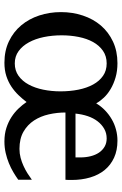

<svg xmlns="http://www.w3.org/2000/svg" viewBox="137 -671 546 860"><g transform="rotate(90 410.0 -241.0)"><path d="M786.1 -289.1V-275.9Q786.1 -268.1 785.2 -261.2H483.9Q483.9 -223.6 492.2 -186.8Q500.5 -149.9 519.5 -120.6Q538.6 -91.3 569.8 -73.2Q601.1 -55.2 647 -55.2Q667.5 -55.2 686.8 -60.3Q706.1 -65.4 723.6 -73.5Q741.2 -81.5 756.6 -91.3Q772 -101.1 785.2 -110.8V-49.8Q769.5 -38.6 751 -27.6Q732.4 -16.6 710.9 -7.8Q689.5 1 665 6.6Q640.6 12.2 613.8 12.2Q580.1 12.2 553 3.4Q525.9 -5.4 504.2 -19.5Q482.4 -33.7 465.8 -51.3Q449.2 -68.8 437 -86.9Q422.9 -68.4 406 -50.8Q389.2 -33.2 367.9 -19Q346.7 -4.9 320.3 3.7Q293.9 12.2 261.2 12.2Q207 12.2 164.8 -8.1Q122.6 -28.3 93.5 -63Q64.5 -97.7 49.3 -143.8Q34.2 -189.9 34.2 -241.2Q34.2 -293 49.6 -339.1Q64.9 -385.3 94.2 -419.7Q123.5 -454.1 166.3 -474.1Q209 -494.1 263.2 -494.1Q297.9 -494.1 326.9 -485.6Q356 -477.1 378.7 -463.6Q401.4 -450.2 417.5 -433.1Q433.6 -416 442.9 -398.9Q456.1 -420.9 474.4 -438.5Q492.7 -456.1 514.2 -468.5Q535.6 -481 560.1 -487.5Q584.5 -494.1 609.9 -494.1Q653.3 -494.1 686.3 -479Q719.2 -463.9 741.5 -436.8Q763.7 -409.7 774.9 -371.8Q786.1 -334 786.1 -289.1ZM389.2 -238.8Q389.2 -281.7 381.6 -319.3Q374 -356.9 358.6 -385Q343.3 -413.1 319.8 -429.4Q296.4 -445.8 264.2 -445.8Q231.4 -445.8 207.5 -429.2Q183.6 -412.6 168.2 -384.8Q152.8 -356.9 145.5 -320.3Q138.2 -283.7 138.2 -244.1Q138.2 -202.1 146 -164.3Q153.8 -126.5 169.7 -97.4Q185.5 -68.4 209 -51.3Q232.4 -34.2 264.2 -34.2Q295.9 -34.2 319.6 -51Q343.3 -67.9 358.6 -96.2Q374 -124.5 381.6 -161.6Q389.2 -198.7 389.2 -238.8ZM685.1 -328.1Q685.1 -352.5 679.7 -374Q674.3 -395.5 663.6 -411.4Q652.8 -427.2 637 -436.5Q621.1 -445.8 600.1 -445.8Q576.2 -445.8 556.9 -434.8Q537.6 -423.8 523.2 -405Q508.8 -386.2 500.2 -360.8Q491.7 -335.4 488.8 -306.2H685.1Z"/></g></svg>

Font: Charis SIL Eur
Style: Regular
Weight: 400
Foundry: SIL International
Version: Version 5.000